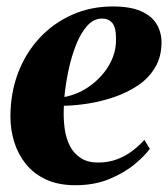

<svg xmlns="http://www.w3.org/2000/svg" viewBox="-20 -548 508 580"><path d="M432.5 -98.5Q418.5 -78.5 387.5 -52.5Q356.5 -26.5 311.2 -7.5Q266 11.5 207.5 11.5Q156 11.5 119 -5.8Q82 -23 58.2 -52.5Q34.5 -82 23 -119Q11.5 -156 11.5 -195.5Q11.5 -267 34.5 -327.5Q57.5 -388 99.2 -433Q141 -478 197.5 -503.2Q254 -528.5 320.5 -528.5Q373 -528.5 405.2 -514.5Q437.5 -500.5 452.5 -476.2Q467.5 -452 468 -421Q468 -376.5 448.5 -344Q429 -311.5 396.5 -289.8Q364 -268 325 -254.8Q286 -241.5 246.2 -235.2Q206.5 -229 173 -228.5Q171 -193 175 -162Q179 -131 191 -107.5Q203 -84 224 -70.5Q245 -57 276 -57Q307.5 -57 333.5 -66.8Q359.5 -76.5 380.2 -92.5Q401 -108.5 416 -125.5ZM288.5 -492Q263 -492 243.2 -469.8Q223.5 -447.5 209.5 -412Q195.5 -376.5 186.8 -335Q178 -293.5 174.5 -255Q194.5 -258.5 216.2 -268Q238 -277.5 258.2 -293.2Q278.5 -309 295 -329.8Q311.5 -350.5 321.2 -376Q331 -401.5 330.5 -431.5Q330.5 -465.5 319 -478.8Q307.5 -492 288.5 -492Z"/></svg>

Font: Merriweather 120pt ExtraBold
Style: Italic
Weight: 800
Italic angle: -7.8°
Version: Version 2.101